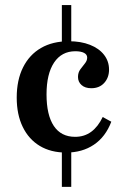

<svg xmlns="http://www.w3.org/2000/svg" viewBox="-20 -591 490 758"><path d="M224.2 146.8V-15.3H261.3V146.8ZM224.2 -411.3V-571H261.3V-411.3ZM241.1 11.3Q180.6 11.3 137.1 -14.9Q93.5 -41.1 69.8 -89.9Q46 -138.7 46 -205.6Q46 -275 71 -325Q96 -375 141.9 -401.6Q187.9 -428.2 252.4 -428.2Q299.2 -428.2 335.1 -414.1Q371 -400 390.7 -374.6Q410.5 -349.2 410.5 -316.1Q410.5 -284.7 391.5 -263.7Q372.6 -242.7 340.3 -242.7Q316.1 -242.7 302 -255.2Q287.9 -267.7 287.9 -287.1Q287.9 -304.8 297.2 -317.3Q306.5 -329.8 315.3 -340.7Q324.2 -351.6 324.2 -363.7Q324.2 -375.8 311.7 -382.3Q299.2 -388.7 277.4 -388.7Q223.4 -388.7 193.5 -344Q163.7 -299.2 163.7 -218.5Q163.7 -137.1 192.3 -94Q221 -50.8 276.6 -50.8Q312.9 -50.8 339.9 -70.6Q366.9 -90.3 385.5 -129L419.4 -110.5Q396.8 -50.8 350.8 -19.8Q304.8 11.3 241.1 11.3Z"/></svg>

Font: Playfair 9pt
Style: Bold
Weight: 700
Designer: Claus Eggers Sørensen
Foundry: Claus Eggers Sørensen
Version: Version 2.203